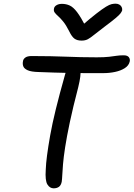

<svg xmlns="http://www.w3.org/2000/svg" viewBox="-20 -1012 727 1045"><path d="M272 13Q251 13 238 -8Q225 -29 229 -88Q230 -120 236 -166Q242 -212 253 -274.5Q264 -337 284 -418.5Q304 -500 334 -606Q340 -629 352.5 -642.5Q365 -656 382 -656Q413 -656 417.5 -630Q422 -604 406 -538Q377 -427 360 -346.5Q343 -266 334.5 -210.5Q326 -155 323 -118.5Q320 -82 319 -59.5Q318 -37 316 -23Q312 -3 300.5 5Q289 13 272 13ZM543 -614Q487 -614 441.5 -614Q396 -614 356 -615Q316 -616 275.5 -617Q235 -618 190 -620Q150 -621 131 -629.5Q112 -638 107 -650.5Q102 -663 105 -678Q106 -690 117.5 -698.5Q129 -707 152 -707Q210 -707 255 -706Q300 -705 339.5 -703.5Q379 -702 419 -701Q459 -700 506 -700Q549 -700 574 -703Q599 -706 615.5 -708.5Q632 -711 653 -711Q673 -711 681 -701Q689 -691 686 -677Q681 -655 659 -641Q637 -627 606 -620.5Q575 -614 543 -614ZM609 -992Q621 -992 629.5 -987Q638 -982 642 -974Q646 -966 645 -956Q643 -949 636.5 -940Q630 -931 610 -914Q590 -897 547 -865Q511 -838 491.5 -822Q472 -806 458 -798.5Q444 -791 424 -791Q400 -791 385.5 -801.5Q371 -812 357 -841Q340 -875 324.5 -894Q309 -913 296.5 -924Q284 -935 277.5 -944Q271 -953 274 -966Q276 -977 288 -984Q300 -991 317 -991Q340 -991 359.5 -982Q379 -973 399.5 -946Q420 -919 447 -867H419Q472 -913 505 -938.5Q538 -964 557 -975.5Q576 -987 587.5 -989.5Q599 -992 609 -992Z"/></svg>

Font: Shantell Sans
Style: Italic
Weight: 400
Italic angle: -11°
Designer: Stephen Nixon, Anya Danilova, Shantell Martin
Foundry: Arrow Type
Version: Version 1.011;[c5ecc13dd]